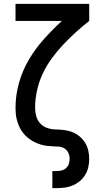

<svg xmlns="http://www.w3.org/2000/svg" viewBox="-20 -755 540 990"><path d="M250 215V127H273Q286 127 299 123.5Q312 120 321.5 111Q331 102 335 89.5Q339 77 339 64Q339 48 332.5 33.5Q326 19 312.5 10.5Q299 2 283.5 1Q268 0 252.5 -0.5Q237 -1 221.5 -3Q206 -5 191 -9.5Q176 -14 162 -20.5Q148 -27 135 -36Q122 -45 111 -56Q100 -67 91.5 -80Q83 -93 77 -107.5Q71 -122 67 -137Q63 -152 61.5 -167.5Q60 -183 60 -198Q60 -264 78 -328Q96 -392 129.5 -448.5Q163 -505 207 -554Q251 -603 299 -647H60V-735H440V-647Q404 -619 370 -588Q336 -557 305 -524Q274 -491 247 -454Q220 -417 200.5 -375.5Q181 -334 171 -289Q161 -244 161 -198Q161 -177 167 -155.5Q173 -134 188 -118Q203 -102 224 -95Q245 -88 267 -87.5Q289 -87 310.5 -84.5Q332 -82 352.5 -74Q373 -66 390 -52Q407 -38 418.5 -19.5Q430 -1 435 20.5Q440 42 440 64Q440 85 435.5 106Q431 127 420 145.5Q409 164 392.5 178Q376 192 356.5 200.5Q337 209 315.5 212Q294 215 273 215Z"/></svg>

Font: Iosevka Custom Semibold
Style: Regular
Weight: 600
Designer: Belleve Invis
Foundry: Belleve Invis
Version: Version 27.0.2; ttfautohint (v1.8.4)